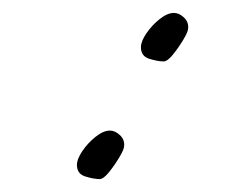

<svg xmlns="http://www.w3.org/2000/svg" viewBox="-20 -281 350 297"><path d="M233 -186Q224 -186 211 -190Q198 -194 198 -208Q198 -217 206.5 -229.5Q215 -242 227 -251.5Q239 -261 249 -261Q257 -261 264.5 -254Q272 -247 271 -237Q271 -232 263.5 -219.5Q256 -207 247.5 -196.5Q239 -186 233 -186ZM134 -4Q125 -4 112 -8Q99 -12 99 -26Q99 -35 107.5 -47.5Q116 -60 128 -69.5Q140 -79 150 -79Q158 -79 165.5 -72Q173 -65 172 -55Q172 -50 164.5 -37.5Q157 -25 148.5 -14.5Q140 -4 134 -4Z"/></svg>

Font: Hurricane
Style: Regular
Weight: 400
Designer: Robert E. Leuschke
Foundry: Robert E. Leuschke
Version: Version 1.010; ttfautohint (v1.8.3)